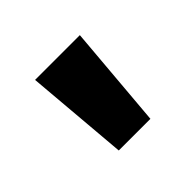

<svg xmlns="http://www.w3.org/2000/svg" viewBox="-75 -964 453 453"><g transform="rotate(-45 151.5 -737.5)"><path d="M98.6 -608.6 76.7 -866H226.1L204.2 -608.6Z"/></g></svg>

Font: Noto Sans Telugu UI
Style: Regular
Weight: 400
Designer: Jelle Bosma - Monotype Design Team
Foundry: Monotype Imaging Inc.
Version: Version 2.006